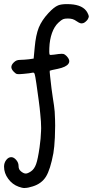

<svg xmlns="http://www.w3.org/2000/svg" viewBox="-20 -740 479 950"><path d="M72.8 184.1Q41 172.9 20.5 144.5Q0 116.7 0 84.5Q0 65.9 10.7 51.8Q21.5 37.6 35.6 37.6Q48.3 37.6 60.1 51.3Q71.8 64.9 71.8 80.6Q71.8 90.3 74.7 96.7Q77.6 103 85 108.9Q98.1 119.1 107.9 118.7Q117.2 118.7 133.3 107.9Q149.9 96.7 158.7 71.8Q167.5 47.4 175.8 -11.2Q182.1 -56.2 183.1 -90.8Q183.6 -98.1 183.6 -106.4Q183.6 -136.2 179.2 -176.8Q176.8 -204.6 171.9 -240.7Q167 -276.9 160.2 -325.2Q154.3 -365.7 151.4 -374Q148.4 -382.3 141.1 -380.4Q136.7 -379.4 123.5 -377.4Q110.4 -376 96.2 -374.5Q72.3 -372.1 65.4 -373.5Q58.1 -374.5 48.8 -384.3Q36.6 -396.5 36.1 -407.7Q36.1 -419.4 48.3 -431.2Q55.2 -438 62.5 -440.9Q69.8 -443.8 81.1 -443.8Q88.9 -443.8 101.6 -444.8Q114.3 -445.8 123.5 -446.8Q131.3 -448.2 146.5 -450.2Q147.9 -469.2 151.9 -507.3Q157.2 -566.4 171.9 -603.5Q187 -640.1 219.2 -674.8Q247.1 -705.1 267.6 -713.4Q283.2 -719.7 311.5 -719.7Q318.8 -719.7 327.6 -719.2Q359.9 -717.3 380.9 -707Q401.9 -696.8 412.1 -678.2Q418.9 -665 419.4 -659.7Q419.4 -659.7 419.4 -659.2Q419.4 -653.8 414.6 -645Q411.1 -639.2 404.8 -633.8Q398.4 -627.9 393.1 -626Q384.8 -623 377.9 -625Q371.6 -626.5 359.4 -634.8Q348.6 -642.6 338.9 -645.5Q329.1 -648.4 315.4 -648.4Q299.8 -648.4 292 -645Q283.7 -641.6 269 -627.9Q249 -609.4 237.3 -576.7Q225.6 -543.9 224.1 -502.9Q223.1 -478 224.6 -472.7Q225.6 -467.3 232.9 -468.3Q237.3 -468.8 248 -469.7Q258.8 -471.2 269.5 -472.7Q287.6 -474.6 293.9 -473.1Q300.3 -471.7 309.1 -462.9Q322.8 -448.7 322.8 -437Q322.8 -430.7 318.8 -424.8Q307.6 -408.2 266.1 -399.4Q250.5 -396.5 238.3 -393.6Q226.6 -390.6 226.1 -390.1Q225.1 -389.2 228 -362.3Q231 -335.9 234.9 -302.2Q237.8 -279.8 241.2 -257.3Q244.1 -235.4 247.1 -218.8Q251.5 -192.4 252.4 -147.5Q252.9 -132.8 252.9 -118.2Q252.9 -88.9 251.5 -60.1Q250.5 -37.1 248.5 -16.6Q246.6 3.4 244.1 18.1Q229 99.1 207.5 133.8Q186 168.5 142.6 182.1Q118.2 189.9 104.5 189.9Q103.5 190.4 102.5 190.4Q89.4 190.4 72.8 184.1Z"/></svg>

Font: Casuwalt
Style: Regular
Weight: 400
Designer: Walter E Stewart
Version: 0.1